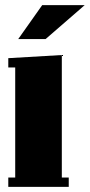

<svg xmlns="http://www.w3.org/2000/svg" viewBox="-20 -726 349 746"><path d="M39.1 -463.9H12.2V-500L220.2 -512.2V-36.1H247.1V0H12.2V-36.1H39.1ZM50.8 -574.2 144 -706.1H309.1L157.2 -574.2Z"/></svg>

Font: Lletraferida
Style: Heavy
Weight: 900
Designer: Josep Patau Bellart
Foundry: Josep Patau Bellart
Version: Version 1.000